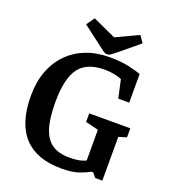

<svg xmlns="http://www.w3.org/2000/svg" viewBox="-152 -950 952 1076"><g transform="rotate(20 323.5 -412.5)"><path d="M338 15Q190 15 114.5 -66.5Q39 -148 39 -311Q39 -393 63.5 -458Q88 -523 133 -569Q178 -615 240.5 -639.5Q303 -664 379 -664Q451 -664 498 -653Q545 -642 570 -633V-462H505L481 -570Q462 -579 434.5 -584Q407 -589 379 -589Q272 -589 226 -526.5Q180 -464 180 -324Q180 -227 198.5 -169Q217 -111 256.5 -84.5Q296 -58 359 -58Q382 -58 399.5 -60Q417 -62 431 -66Q445 -70 457 -76V-259L380 -278V-329H625V-275L578 -261V0H535L514 -26H503Q478 -11 439.5 2Q401 15 338 15ZM359 -674Q349 -674 334.5 -684.5Q320 -695 298 -712L193 -792L227 -840L365 -777L499 -840L527 -800L422 -713Q399 -694 385 -684Q371 -674 359 -674Z"/></g></svg>

Font: Faustina Light SemiBold
Style: Regular
Weight: 600
Version: Version 1.200